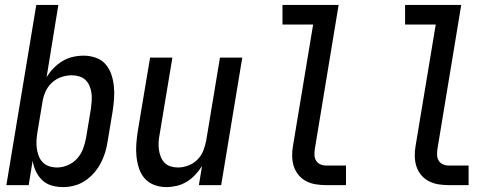

<svg xmlns="http://www.w3.org/2000/svg" viewBox="-20 -755 2040 783"><path d="M237 8Q213 8 190.5 1.5Q168 -5 152 -20.5Q136 -36 126.5 -56Q117 -76 113 -99L97 0H6L128 -735H218L170 -440Q182 -460 198.5 -477Q215 -494 235 -506Q255 -518 277 -523Q299 -528 321 -528Q347 -528 371 -519.5Q395 -511 410.5 -493Q426 -475 434 -451.5Q442 -428 444.5 -402.5Q447 -377 445 -351Q443 -325 439 -299L419 -179Q416 -157 409 -134Q402 -111 391 -90Q380 -69 363.5 -50Q347 -31 326.5 -17.5Q306 -4 283 2Q260 8 237 8ZM213 -72Q235 -72 257 -81.5Q279 -91 295 -109Q311 -127 319 -149Q327 -171 331 -193L351 -313Q353 -328 354 -344Q355 -360 353 -375.5Q351 -391 345 -405Q339 -419 328.5 -429Q318 -439 303 -443.5Q288 -448 273 -448Q251 -448 229.5 -440.5Q208 -433 191 -417Q174 -401 165 -380Q156 -359 153 -338L133 -218Q130 -201 129 -184Q128 -167 130 -151Q132 -135 137.5 -120Q143 -105 154 -93.5Q165 -82 180.5 -77Q196 -72 213 -72Z M658 8Q632 8 608.5 -1Q585 -10 569.5 -28Q554 -46 546.5 -69.5Q539 -93 536.5 -118Q534 -143 536 -169Q538 -195 542 -221L592 -520H683L631 -207Q628 -192 627 -176Q626 -160 628 -145Q630 -130 635.5 -116Q641 -102 651 -91.5Q661 -81 675.5 -76.5Q690 -72 706 -72Q727 -72 748 -80Q769 -88 785 -104Q801 -120 809 -140.5Q817 -161 821 -182L877 -520H968L882 0H791L804 -78Q792 -59 776 -42Q760 -25 741 -13.5Q722 -2 700.5 3Q679 8 658 8Z M1310 0Q1288 0 1267 -3.5Q1246 -7 1228 -16.5Q1210 -26 1197 -42Q1184 -58 1178 -77Q1172 -96 1171.5 -118Q1171 -140 1175 -161L1257 -655H1132V-735H1361L1264 -148Q1262 -135 1262.5 -122.5Q1263 -110 1269 -100Q1275 -90 1286 -85Q1297 -80 1310 -80H1391V0Z M1810 0Q1788 0 1767 -3.5Q1746 -7 1728 -16.5Q1710 -26 1697 -42Q1684 -58 1678 -77Q1672 -96 1671.5 -118Q1671 -140 1675 -161L1757 -655H1632V-735H1861L1764 -148Q1762 -135 1762.5 -122.5Q1763 -110 1769 -100Q1775 -90 1786 -85Q1797 -80 1810 -80H1891V0Z"/></svg>

Font: Iosevka SS04 Medium Oblique
Style: Regular
Weight: 500
Italic angle: -9°
Monospace: yes
Designer: Belleve Invis
Foundry: Belleve Invis
Version: Version 19.0.0; ttfautohint (v1.8.4)